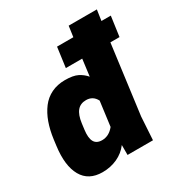

<svg xmlns="http://www.w3.org/2000/svg" viewBox="-187 -936 1026 1086"><g transform="rotate(-30 326.0 -393.0)"><path d="M335.9 -185.1 356.9 -345.2Q335.9 -386.2 291 -386.2Q253.9 -386.2 232.9 -361.1Q211.9 -335.9 205.1 -284.2L200.2 -246.1Q193.4 -194.8 207.3 -169.4Q221.2 -144 257.8 -144Q302.7 -144 335.9 -185.1ZM169.9 14.2Q79.1 14.2 40 -54.9Q1 -124 17.1 -246.1L22 -284.2Q29.8 -342.8 46.4 -389.2Q63 -435.5 89.6 -470.7Q116.2 -505.9 155.5 -524.9Q194.8 -543.9 244.1 -543.9Q297.4 -543.9 326.4 -529.3Q355.5 -514.6 376 -490.2L390.1 -600.1H283.2L300.8 -730H407.2L417 -799.8H601.1L590.8 -730H651.9L633.8 -600.1H574.2L515.1 -149.9L505.9 0H339.8V-64.9Q311 -26.4 266.6 -6.1Q222.2 14.2 169.9 14.2Z"/></g></svg>

Font: Cooper Hewitt
Style: Heavy Italic
Weight: 714
Designer: Village Type and Design LLC
Foundry: Cooper Hewitt Smithsonian Design Museum
Version: 1.000